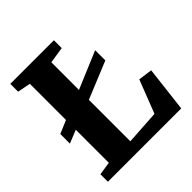

<svg xmlns="http://www.w3.org/2000/svg" viewBox="-198 -887 1032 1032"><g transform="rotate(-45 318.0 -371.5)"><path d="M37 0V-57L112.5 -68.5V-669L38 -683.5V-743H369.5V-683.5L276 -669V-68.5L472 -81L545.5 -270L625 -259L594.5 0ZM37.5 -289.5V-362.5L161 -414.5L211 -431.5L488.5 -548.5V-471L210 -356.5L161 -339Z"/></g></svg>

Font: Merriweather 36pt ExtraBold
Style: Regular
Weight: 800
Designer: Eben Sorkin
Foundry: Eben Sorkin
Version: Version 2.100